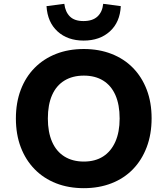

<svg xmlns="http://www.w3.org/2000/svg" viewBox="-20 -972 875 1003"><path d="M418 11Q338 11 273 -14.5Q208 -40 161 -88Q114 -136 88.5 -203Q63 -270 63 -353Q63 -436 88.5 -503Q114 -570 161 -617.5Q208 -665 273 -690.5Q338 -716 418 -716Q497 -716 562.5 -690.5Q628 -665 674.5 -617.5Q721 -570 746.5 -503.5Q772 -437 772 -354Q772 -271 746.5 -203.5Q721 -136 674.5 -88Q628 -40 562.5 -14.5Q497 11 418 11ZM418 -128Q477 -128 518.5 -154.5Q560 -181 582.5 -231.5Q605 -282 605 -353Q605 -425 583 -475Q561 -525 519 -551Q477 -577 418 -577Q359 -577 316.5 -551Q274 -525 252 -475Q230 -425 230 -353Q230 -282 252 -231.5Q274 -181 316.5 -154.5Q359 -128 418 -128ZM417 -760Q333 -760 280.5 -808Q228 -856 223 -940L316 -952Q321 -910 345 -886Q369 -862 416 -862Q464 -862 489.5 -886Q515 -910 519 -952L611 -940Q607 -856 554 -808Q501 -760 417 -760Z"/></svg>

Font: Nunito Sans 8pt ExtraBold
Style: Regular
Weight: 800
Version: Version 3.101;gftools[0.9.27]